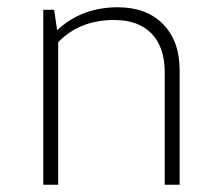

<svg xmlns="http://www.w3.org/2000/svg" viewBox="-20 -508 604 528"><path d="M99 0V-481H129L137 -425Q205 -488 304 -488Q383 -488 428.5 -441.5Q474 -395 474 -315V0H433V-309Q433 -378 397 -415.5Q361 -453 294 -453Q199 -453 140 -392V0Z"/></svg>

Font: Cantarell Light
Style: Regular
Weight: 300
Designer: Dave Crossland, Nikolaus Waxweiler, Florian Fecher, Jacques Le Bailly, Eben Sorkin, Alexei Vanyashin, Alexios Zavras, Em
Version: Version 0.303